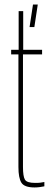

<svg xmlns="http://www.w3.org/2000/svg" viewBox="-20 -819 220 844"><path d="M132 5Q87 5 74 -16Q61 -37 61 -85V-580H29V-600H62V-770H82V-600H165V-580H81V-85Q81 -44 89.5 -29.5Q98 -15 134 -15Q150 -15 157.2 -16Q164.5 -17 175 -19V0Q165.5 2 154.5 3.5Q143.5 5 132 5ZM110 -700 125 -799H146L131 -700Z"/></svg>

Font: Big Shoulders Display SC Thin
Style: Regular
Weight: 100
Designer: Patric King
Foundry: XO Type Co
Version: Version 2.002